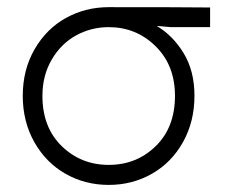

<svg xmlns="http://www.w3.org/2000/svg" viewBox="-20 -502 640 539"><path d="M285.2 -425.8Q235.8 -425.8 193.6 -402.6Q151.4 -379.4 125.2 -334.7Q99.1 -290 99.1 -232.9Q99.1 -144.5 153.3 -91.8Q207.5 -39.1 285.2 -39.1Q363.3 -39.1 417.2 -91.8Q471.2 -144.5 471.2 -232.9Q471.2 -318.8 416.7 -372.3Q362.3 -425.8 285.2 -425.8ZM43.9 -232.9Q43.9 -306.2 77.1 -363.8Q110.4 -421.4 165.3 -451.7Q220.2 -481.9 285.2 -481.9Q490.7 -481.9 569.8 -481V-425.8H459L419.9 -429.2Q465.8 -401.9 495.8 -352.3Q525.9 -302.7 525.9 -232.9Q525.9 -160.6 493.7 -103Q461.4 -45.4 406.5 -14.2Q351.6 17.1 285.2 17.1Q218.8 17.1 163.8 -14.2Q108.9 -45.4 76.4 -103Q43.9 -160.6 43.9 -232.9Z"/></svg>

Font: Kreadon Light
Style: Regular
Weight: 300
Designer: kohakuno
Foundry: StudioGnu
Version: Version 1.000;Glyphs 3.1.2 (3151)